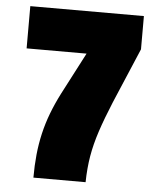

<svg xmlns="http://www.w3.org/2000/svg" viewBox="-51 -744 648 788"><g transform="rotate(5 273.0 -350.0)"><path d="M116 0Q116 -50 120.5 -95Q125 -140 135 -183Q145 -226 161 -268Q177 -310 199 -353L289 -526H42V-700H510V-563L414 -337Q385 -267 367 -212.5Q349 -158 340.5 -108Q332 -58 331 0Z"/></g></svg>

Font: Georama SemiCondensed Black
Style: Regular
Weight: 900
Width: 4
Designer: Jean-Baptiste Levee
Foundry: Production Type
Version: Version 1.001